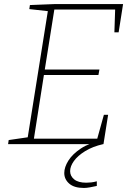

<svg xmlns="http://www.w3.org/2000/svg" viewBox="-20 -713 655 950"><path d="M494 -145H515L492 0H20L23 -20L126 -35L116 -26L218 -666L224 -657L125 -668L128 -688L254 -693H589L567 -553H546L550 -674L559 -666H240L250 -673L200 -359L194 -369H472L467 -342H190L199 -353L147 -22L140 -27H470L459 -19ZM395 217Q347 217 322.5 195.5Q298 174 298 143Q298 114 318.5 81.5Q339 49 380.5 21.5Q422 -6 486 -18L491 0Q438 12 401 35Q364 58 345.5 84Q327 110 327 134Q327 158 347 174.5Q367 191 407 191Q418 191 431.5 189.5Q445 188 459 184V207Q441 211 424.5 214Q408 217 395 217Z"/></svg>

Font: Bitter Thin ExtraLight
Style: Italic
Weight: 250
Italic angle: -9°
Version: Version 2.002